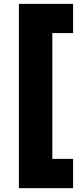

<svg xmlns="http://www.w3.org/2000/svg" viewBox="-20 -796 438 998"><path d="M359.9 182.1H78.1V-775.9H359.9V-624H252V29.8H359.9Z"/></svg>

Font: Sora ExtraBold
Style: Regular
Weight: 800
Designer: Jonathan Barnbrook, Julián Moncada
Foundry: Barnbrook Fonts
Version: Version 2.000